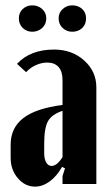

<svg xmlns="http://www.w3.org/2000/svg" viewBox="-20 -691 407 721"><path d="M50.8 -622.1Q50.8 -643.6 65.4 -657.2Q80.1 -670.9 101.1 -670.9Q123 -670.9 138.4 -657Q153.8 -643.1 153.8 -622.1Q153.8 -600.1 138.4 -585.9Q123 -571.8 101.1 -571.8Q80.1 -571.8 65.4 -585.9Q50.8 -600.1 50.8 -622.1ZM200.2 -622.1Q200.2 -643.1 215.3 -657Q230.5 -670.9 251 -670.9Q273.9 -670.9 288.6 -657.2Q303.2 -643.6 303.2 -622.1Q303.2 -599.6 288.6 -585.7Q273.9 -571.8 251 -571.8Q230.5 -571.8 215.3 -585.9Q200.2 -600.1 200.2 -622.1ZM20 -98.1V-147.9Q20 -210.9 67.6 -247.6Q115.2 -284.2 214.8 -296.9V-390.1Q214.8 -422.4 200 -439.2Q185.1 -456.1 157.2 -456.1Q136.2 -456.1 114.5 -446.3Q92.8 -436.5 78.1 -419.9L43.9 -451.2Q93.8 -504.9 183.1 -504.9Q250.5 -504.9 296.1 -463.9Q341.8 -422.9 341.8 -362.8V0H214.8V-29.8L224.1 -59.1L212.9 -64Q192.9 -28.8 166.3 -9.5Q139.6 9.8 111.8 9.8Q74.2 9.8 47.1 -21.7Q20 -53.2 20 -98.1ZM173.8 -67.9Q193.8 -67.9 214.8 -101.1V-274.9Q174.3 -261.2 160.2 -235.8Q146 -210.4 146 -151.9V-115.2Q146 -93.8 153.6 -80.8Q161.1 -67.9 173.8 -67.9Z"/></svg>

Font: Moniqa Black Paragraph
Style: Regular
Weight: 900
Designer: Rajesh Rajput
Foundry: Rajesh Rajput
Version: Version 1.000